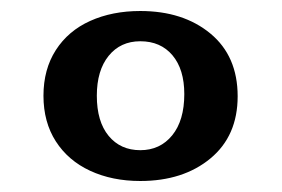

<svg xmlns="http://www.w3.org/2000/svg" viewBox="-20 -711 512 349"><path d="M235 -382Q184 -382 144 -400.5Q104 -419 81.5 -454Q59 -489 59 -537Q59 -585 81.5 -620Q104 -655 144 -673Q184 -691 235 -691Q313 -691 362.5 -650Q412 -609 412 -536Q412 -464 362.5 -423Q313 -382 235 -382ZM235 -438Q271 -438 293 -465Q315 -492 315 -540Q315 -585 293.5 -610.5Q272 -636 235 -636Q199 -636 177.5 -609.5Q156 -583 156 -537Q156 -490 177.5 -464Q199 -438 235 -438Z"/></svg>

Font: Montagu Slab 120pt Medium
Style: Regular
Weight: 500
Designer: Florian Karsten
Foundry: Florian Karsten
Version: Version 1.000